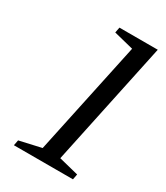

<svg xmlns="http://www.w3.org/2000/svg" viewBox="-138 -579 555 642"><g transform="rotate(30 139.5 -258.5)"><path d="M203 -477 127 -496 131 -517H279L178 -40L254 -21L250 0H22L26 -21L110 -40Z"/></g></svg>

Font: Afta serif
Style: Italic
Weight: 400
Italic angle: -12°
Designer: parq.ink
Foundry: Oriol Esparraguera Font
Version: Version 1.000